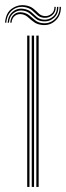

<svg xmlns="http://www.w3.org/2000/svg" viewBox="-50 -741 262 761"><path d="M94 0V-600H103.2V0ZM57.8 0V-600H66.8V0ZM75.8 0V-600H85V0ZM-30 -651.2Q-27 -690.5 -2.5 -707.1Q22 -723.8 50 -719.8Q70 -716.8 81.8 -707.1Q93.5 -697.5 102.8 -688.2Q112 -679 125.2 -677.5Q139.8 -675.5 152.9 -685.2Q166 -695 165.8 -713.8H171Q171.2 -691.8 156.1 -680.1Q141 -668.5 123.5 -670.5Q108 -672 98.1 -681.1Q88.2 -690.2 77.4 -699.9Q66.5 -709.5 48.2 -712.8Q20 -717.5 -1.4 -700.4Q-22.8 -683.2 -25 -651.2ZM-19.8 -651.2Q-17.8 -679.2 1.1 -694.9Q20 -710.5 45.5 -705.5Q63.2 -702.5 74.1 -692.9Q85 -683.2 95.2 -674.1Q105.5 -665 121.5 -663.2Q143.5 -661 160 -675Q176.5 -689 176 -713.8H181.2Q181.5 -685.5 163.2 -669.8Q145 -654 120.5 -656.5Q103 -657.8 91.9 -667Q80.8 -676.2 70.1 -685.9Q59.5 -695.5 44 -698.5Q21.2 -702.8 4.1 -689.2Q-13 -675.8 -14.5 -651.2ZM-9.5 -651.2Q-7.8 -672.8 6 -684.1Q19.8 -695.5 40.8 -691.5Q56.2 -688.5 67.4 -678.9Q78.5 -669.2 90.2 -660Q102 -650.8 119.2 -649.2Q146 -646.2 166.4 -664.4Q186.8 -682.5 186.2 -713.8H191.5Q191.8 -679.5 169.8 -659.2Q147.8 -639 118 -642Q98.2 -643.8 85.4 -653Q72.5 -662.2 62 -671.9Q51.5 -681.5 38.8 -684.2Q21.8 -687.8 9.4 -678.5Q-3 -669.2 -4.2 -651.2Z"/></svg>

Font: Big Shoulders Inline Display Light
Style: Regular
Weight: 300
Designer: Patric King
Foundry: XO Type Co
Version: Version 1.000